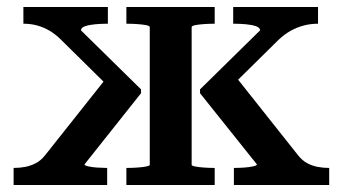

<svg xmlns="http://www.w3.org/2000/svg" viewBox="-20 -530 982 550"><path d="M923 0H650V-49H653Q665 -49 679.5 -50Q694 -51 705 -53.5Q716 -56 716 -59L553 -263V-274L725 -443Q725 -451 713 -455Q701 -459 684.5 -460.5Q668 -462 654 -462H648V-510H891V-462H889Q870 -462 850.5 -457Q831 -452 813 -442Q795 -432 778 -416L629 -269L646 -322L834 -85Q846 -70 860 -62.5Q874 -55 890 -52Q906 -49 921 -49H923ZM19 0V-49H21Q37 -49 52.5 -52Q68 -55 82.5 -62.5Q97 -70 109 -85L297 -322L304 -269L155 -416Q139 -432 122 -442Q105 -452 86.5 -457Q68 -462 49 -462H47V-510H289V-462H284Q270 -462 253 -460.5Q236 -459 224 -455Q212 -451 212 -443L384 -274V-263L222 -59Q222 -56 232.5 -53.5Q243 -51 258 -50Q273 -49 284 -49H287V0ZM342 -462V-510H595V-462H592Q579 -462 564.5 -461Q550 -460 539.5 -458Q529 -456 529 -452V-58Q529 -55 539.5 -53Q550 -51 564.5 -50Q579 -49 592 -49H595V0H342V-49H346Q358 -49 373 -50Q388 -51 398.5 -53Q409 -55 409 -58V-452Q409 -456 398.5 -458Q388 -460 373 -461Q358 -462 346 -462Z"/></svg>

Font: Roboto Serif 36pt Medium
Style: Regular
Weight: 500
Designer: Greg Gazdowicz
Foundry: Commercial Type
Version: Version 1.008